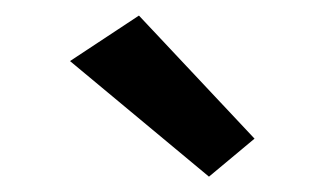

<svg xmlns="http://www.w3.org/2000/svg" viewBox="-20 -735 415 249"><path d="M70.8 -655.8 160.2 -714.8 310.1 -555.2 251 -505.9Z"/></svg>

Font: Copperplate Sans CC Heavy
Style: Regular
Weight: 400
Designer: indestructible type*
Foundry: Cowboy Collective
Version: Version 1.000